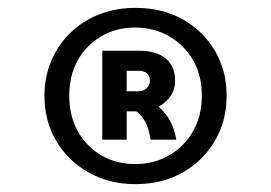

<svg xmlns="http://www.w3.org/2000/svg" viewBox="-20 -760 690 488"><path d="M279 -477V-528H332Q345 -528 353 -536Q361 -544 361 -555Q361 -567 353.5 -573.5Q346 -580 333 -580H279V-631H334Q377 -631 401 -611.5Q425 -592 425 -555Q425 -521 398 -499Q371 -477 332 -477ZM240 -405V-631H302V-405ZM363 -405Q361 -418 356 -434.5Q351 -451 338 -466.5Q325 -482 297 -492L355 -510Q386 -491 404 -466Q422 -441 428 -405ZM324 -292Q257 -292 204.5 -322Q152 -352 122.5 -402.5Q93 -453 93 -517Q93 -579 122.5 -630Q152 -681 204.5 -710.5Q257 -740 324 -740Q393 -740 445 -710.5Q497 -681 526.5 -630.5Q556 -580 556 -517Q556 -453 526.5 -402.5Q497 -352 445 -322Q393 -292 324 -292ZM323 -343Q372 -343 410.5 -365.5Q449 -388 471 -427Q493 -466 493 -517Q493 -568 471 -606.5Q449 -645 410.5 -667.5Q372 -690 323 -690Q275 -690 237 -667.5Q199 -645 177.5 -606.5Q156 -568 156 -517Q156 -466 177.5 -427Q199 -388 237 -365.5Q275 -343 323 -343Z"/></svg>

Font: Azeret Mono SemiBold
Style: Regular
Weight: 600
Designer: Martin Vácha
Foundry: Displaay
Version: Version 1.002